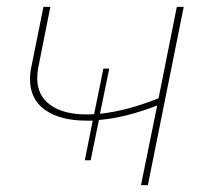

<svg xmlns="http://www.w3.org/2000/svg" viewBox="-20 -537 617 557"><path d="M513 -517 409 0H389L436 -231Q343 -195 267 -189L243 -72H226L249 -187H231Q155 -187 111 -218Q67 -249 67 -308Q67 -326 71 -343L106 -517H126L91 -341Q88 -325 88 -310Q88 -260 126 -232.5Q164 -205 232 -205Q246 -205 253 -206L280 -338H297L270 -207Q348 -215 440 -252L493 -517Z"/></svg>

Font: Montserrat Alternates Thin
Style: Italic
Weight: 250
Italic angle: -11.3°
Designer: Julieta Ulanovsky
Foundry: Julieta Ulanovsky
Version: Version 7.200